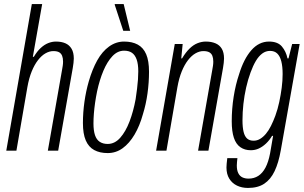

<svg xmlns="http://www.w3.org/2000/svg" viewBox="-20 -743 1498 947"><path d="M11 0 137 -723H188L142 -463H147Q163 -490 181 -506.5Q199 -523 218 -530.5Q237 -538 256 -538Q283 -538 302.5 -529.5Q322 -521 333 -502.5Q344 -484 344 -454Q344 -444 342.5 -432.5Q341 -421 339 -408L267 0H216L286 -398Q288 -409 289.5 -419Q291 -429 291 -439Q291 -456 286.5 -467.5Q282 -479 272 -485Q262 -491 243 -491Q224 -491 204.5 -480Q185 -469 167.5 -446.5Q150 -424 136.5 -391Q123 -358 115 -313L61 0Z M511 12Q472 12 444.5 -3Q417 -18 403 -50.5Q389 -83 389 -136Q389 -188 396.5 -241Q404 -294 418 -342Q435 -401 459.5 -445Q484 -489 518 -513.5Q552 -538 592 -538Q632 -538 659.5 -523Q687 -508 701 -475.5Q715 -443 715 -389Q715 -336 707.5 -282Q700 -228 685 -180Q669 -122 643.5 -79Q618 -36 585 -12Q552 12 511 12ZM511 -33Q546 -33 573 -63.5Q600 -94 619 -144Q638 -194 649 -254Q653 -281 656 -305Q659 -329 660.5 -350.5Q662 -372 662 -391Q662 -427 654 -449.5Q646 -472 631 -482.5Q616 -493 592 -493Q560 -493 534.5 -466Q509 -439 490 -394Q471 -349 459 -293Q453 -264 449 -236Q445 -208 443 -182.5Q441 -157 441 -134Q441 -99 448.5 -76.5Q456 -54 472 -43.5Q488 -33 511 -33ZM588 -591 546 -719V-723H590L622 -591Z M750 0 842 -526H881L874 -455H878Q896 -485 915 -503.5Q934 -522 954.5 -530Q975 -538 995 -538Q1022 -538 1042.5 -529.5Q1063 -521 1074 -502.5Q1085 -484 1085 -454Q1085 -444 1083.5 -432.5Q1082 -421 1080 -408L1008 0H957L1027 -398Q1029 -409 1030.5 -419Q1032 -429 1032 -439Q1032 -456 1027.5 -467.5Q1023 -479 1012.5 -485Q1002 -491 983 -491Q964 -491 944.5 -480Q925 -469 907.5 -446.5Q890 -424 876.5 -391Q863 -358 855 -313L801 0Z M1203 184Q1173 184 1149 172.5Q1125 161 1111 138.5Q1097 116 1097 83Q1097 75 1098 64.5Q1099 54 1101 37H1151Q1150 47 1149 56Q1148 65 1148 73Q1148 97 1155.5 111.5Q1163 126 1176 132Q1189 138 1206 138Q1233 138 1254 124.5Q1275 111 1289.5 83.5Q1304 56 1312 14Q1316 -8 1319.5 -29.5Q1323 -51 1327 -73H1322Q1309 -51 1292 -35Q1275 -19 1256.5 -10.5Q1238 -2 1217 -2Q1187 -2 1165.5 -17Q1144 -32 1133.5 -63.5Q1123 -95 1123 -145Q1123 -206 1132.5 -266Q1142 -326 1159 -376Q1182 -452 1219.5 -495Q1257 -538 1307 -538Q1350 -538 1370.5 -513.5Q1391 -489 1398 -455H1403L1421 -526H1458L1365 -2Q1354 60 1334.5 101Q1315 142 1283.5 163Q1252 184 1203 184ZM1231 -49Q1248 -49 1263 -58Q1278 -67 1291.5 -83Q1305 -99 1316.5 -122Q1328 -145 1338 -172Q1350 -205 1357.5 -240.5Q1365 -276 1369.5 -310.5Q1374 -345 1374 -378Q1374 -415 1367.5 -440.5Q1361 -466 1347.5 -479Q1334 -492 1312 -492Q1291 -492 1273.5 -479Q1256 -466 1242 -442.5Q1228 -419 1216 -386Q1203 -351 1194 -311Q1185 -271 1180.5 -230Q1176 -189 1176 -150Q1176 -115 1181.5 -92.5Q1187 -70 1199 -59.5Q1211 -49 1231 -49Z"/></svg>

Font: Archivo ExtraCondensed ExtraLight
Style: Italic
Weight: 250
Width: 2
Italic angle: -10°
Designer: Hector Gatti
Foundry: Omnibus-Type
Version: Version 2.001